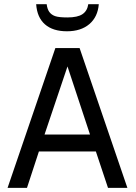

<svg xmlns="http://www.w3.org/2000/svg" viewBox="-20 -908 656 928"><path d="M595.7 0H502L443.4 -175.8H168L110.4 0H16.6L247.6 -675.8H364.7ZM415 -257.8 306.2 -586.9 195.3 -257.8ZM303.7 -756.8Q235.4 -756.8 197.3 -790.3Q159.2 -823.7 154.8 -887.7H205.6Q208.5 -863.8 218.5 -850.1Q228.5 -836.4 246.3 -830.1Q264.2 -823.7 305.7 -823.7Q355 -823.7 378.4 -839.4Q401.9 -855 406.7 -887.7H457.5Q452.6 -826.2 411.9 -791.5Q371.1 -756.8 303.7 -756.8Z"/></svg>

Font: Cadman
Style: Regular
Weight: 400
Designer: Paul James MIller
Foundry: High-Logic / Made with FontCreator
Version: Version 2.114;March 28, 2021;FontCreator 13.0.0.2683 64-bit